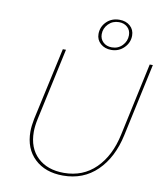

<svg xmlns="http://www.w3.org/2000/svg" viewBox="-93 -942 878 1023"><g transform="rotate(10 345.5 -430.0)"><path d="M106 -196Q106 -226 114 -266L200 -658H217L132 -266Q124 -228 124 -198Q124 -110 177 -60Q230 -10 319 -10Q422 -10 491 -78Q560 -146 585 -264L670 -658H687L602 -264Q575 -139 501 -67Q427 5 317 5Q221 5 163.5 -49.5Q106 -104 106 -196ZM373 -771Q373 -810 400.5 -837.5Q428 -865 471 -865Q506 -865 528.5 -845Q551 -825 551 -793Q551 -755 523 -727Q495 -699 454 -699Q419 -699 396 -719.5Q373 -740 373 -771ZM534 -792Q534 -819 516 -835.5Q498 -852 470 -852Q436 -852 413 -828.5Q390 -805 390 -773Q390 -747 408 -730Q426 -713 455 -713Q489 -713 511.5 -736.5Q534 -760 534 -792Z"/></g></svg>

Font: Ysabeau Thin
Style: Italic
Weight: 200
Italic angle: -12°
Designer: Christian Thalmann (Catharsis Fonts)
Version: Version 0.003